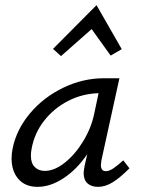

<svg xmlns="http://www.w3.org/2000/svg" viewBox="-20 -720 547 746"><path d="M483 -66Q446 -29 417.5 -11.5Q389 6 361 6Q335 6 320 -7.5Q305 -21 305 -48Q305 -55 309 -77L319 -121Q279 -62 227.5 -28Q176 6 126 6Q78 6 51.5 -24.5Q25 -55 25 -104Q25 -124 29 -143Q44 -217 96.5 -279.5Q149 -342 225.5 -379Q302 -416 384 -416H444L374 -97Q372 -83 372 -79Q372 -55 391 -55Q404 -55 420 -65.5Q436 -76 459 -97ZM346 -278 363 -358Q299 -356 244 -327.5Q189 -299 151.5 -251Q114 -203 103 -143Q100 -128 100 -115Q100 -86 115 -71Q130 -56 154 -56Q192 -56 232.5 -88.5Q273 -121 304 -172.5Q335 -224 346 -278ZM453 -529 410 -504 336 -607 217 -502 186 -530 355 -700Z"/></svg>

Font: Ysabeau Medium
Style: Italic
Weight: 500
Italic angle: -12°
Designer: Christian Thalmann (Catharsis Fonts)
Version: Version 0.003